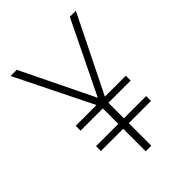

<svg xmlns="http://www.w3.org/2000/svg" viewBox="-206 -817 921 921"><g transform="rotate(-45 254.0 -357.0)"><path d="M254 -344 434 -714H475L282 -324H424V-291H273V-186H424V-153H273V0H235V-153H84V-186H235V-291H84V-324H225L32 -714H74Z"/></g></svg>

Font: Noto Sans Ethiopic SemiCondensed ExtraLight
Style: Regular
Weight: 200
Width: 4
Designer: Monotype Design Team
Foundry: Monotype Imaging Inc.
Version: Version 2.102; ttfautohint (v1.8.4.7-5d5b)